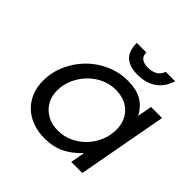

<svg xmlns="http://www.w3.org/2000/svg" viewBox="-193 -922 1106 1106"><g transform="rotate(45 359.5 -369.5)"><path d="M544 -88Q492 -34 441 -10.5Q390 13 324 13Q269 13 224.5 -3.5Q180 -20 148.5 -50Q117 -80 99.5 -122Q82 -164 82 -215Q82 -285 110 -348Q138 -411 185 -458.5Q232 -506 295 -534Q358 -562 428 -562Q496 -562 540 -538Q584 -514 613 -460L629 -549H719L618 0H528ZM179 -234Q179 -199 191 -169.5Q203 -140 225 -118.5Q247 -97 277.5 -85Q308 -73 345 -73Q394 -73 437 -93Q480 -113 512 -146.5Q544 -180 562.5 -224Q581 -268 581 -316Q581 -352 569 -381.5Q557 -411 535.5 -432Q514 -453 483.5 -464.5Q453 -476 415 -476Q368 -476 325 -456Q282 -436 249.5 -402Q217 -368 198 -324.5Q179 -281 179 -234ZM388 -752Q388 -721 407 -708.5Q426 -696 456 -696Q488 -696 511.5 -709Q535 -722 546 -752H623Q603 -689 557 -657Q511 -625 443 -625Q377 -625 343.5 -655.5Q310 -686 310 -752Z"/></g></svg>

Font: Involve Medium Oblique
Style: Italic
Weight: 500
Italic angle: -10.5°
Designer: Stefan Peev
Foundry: Context Ltd.
Version: Version 1.001